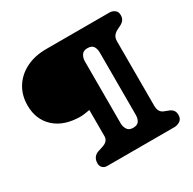

<svg xmlns="http://www.w3.org/2000/svg" viewBox="-154 -860 1027 1020"><g transform="rotate(-30 359.5 -350.0)"><path d="M489.4 -159V-541.1Q489.4 -564.6 479.5 -579.7Q469.6 -594.7 443.4 -594.7Q418.1 -594.7 407.7 -577.8Q397.3 -560.8 397.3 -541.1V-159Q397.3 -140.2 407.7 -123.3Q418.1 -106.4 443.4 -106.4Q469.6 -106.4 479.5 -121.4Q489.4 -136.5 489.4 -159ZM635.7 0H221.7Q205.6 0 194.9 -10.2Q184.2 -20.5 184.2 -37.7Q184.2 -58.8 194.1 -72.2Q204.1 -85.6 220.2 -90.9L250.6 -100.8Q270.2 -107 279.4 -117.9Q288.7 -128.8 288.7 -144.4V-305Q272.3 -302.3 258.3 -300.2Q244.3 -298 232.3 -298Q131.5 -298 73.9 -350.3Q16.3 -402.6 16.3 -489.5Q16.3 -552.3 46.1 -599.6Q75.8 -646.9 128.9 -673.5Q181.9 -700 251.6 -700H640.3Q656.8 -700 671.1 -689.9Q685.4 -679.7 685.4 -658.5Q685.4 -641.3 677.9 -630.5Q670.5 -619.7 658.4 -613.2L632 -600Q615.7 -591.7 607 -579.3Q598.4 -566.9 598.4 -548V-152.5Q598.4 -133 605.2 -120.1Q612.1 -107.2 627.9 -100.9L653.5 -91.1Q668.8 -85.5 677.3 -74.7Q685.8 -63.9 685.8 -45.7Q685.8 -21.5 669.1 -10.7Q652.4 0 635.7 0Z"/></g></svg>

Font: Fraunces SuperSoft Wonky
Style: Regular
Weight: 900
Version: Version 1.000;[b76b70a41]